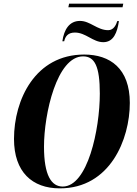

<svg xmlns="http://www.w3.org/2000/svg" viewBox="-20 -1025 752 1056"><path d="M356 -985H654L658 -1005H360ZM323 -798H333C339 -825 354 -846 392 -846C452 -846 491 -793 548 -793C605 -793 625 -847 634 -909H625C619 -890 606 -859 575 -859C515 -859 476 -910 420 -910C361 -910 332 -862 323 -798ZM309 11C585 11 694 -258 694 -459C694 -649 585 -725 443 -725C174 -725 57 -477 57 -261C57 -79 157 11 309 11ZM325 1C263 1 222 -60 222 -218C222 -400 293 -715 437 -715C501 -715 529 -660 529 -510C529 -313 462 1 325 1Z"/></svg>

Font: Noto Serif Display Condensed ExtraBold
Style: Italic
Weight: 800
Width: 3
Italic angle: -12°
Designer: Monotype Design Team
Foundry: Monotype Imaging Inc.
Version: Version 2.009